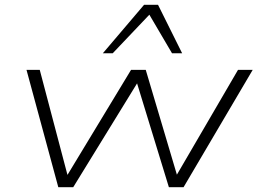

<svg xmlns="http://www.w3.org/2000/svg" viewBox="-20 -777 1081 797"><path d="M222 0 90 -487H145L264 -36H251L524 -487H585L719 -36H705L968 -487H1029L742 0H681L541 -457H565L284 0ZM407 -556 578 -757H636L736 -556H694L600 -716L448 -556Z"/></svg>

Font: Nunito Sans 10pt Expanded ExtraLight
Style: Italic
Weight: 250
Width: 7
Italic angle: -9°
Designer: Vernon Adams
Foundry: Vernon Adams
Version: Version 3.101;gftools[0.9.27]